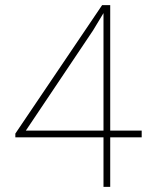

<svg xmlns="http://www.w3.org/2000/svg" viewBox="-20 -731 587 751"><path d="M534.2 -193.8H411.1V0H384.8V-193.8H40V-208.5L379.4 -710.9H403.8H411.1V-220.2H534.2ZM384.8 -220.2V-679.7L343.8 -611.8L81.1 -220.2Z"/></svg>

Font: Heebo Thin
Style: Regular
Weight: 250
Designer: Oded Ezer
Foundry: Meir Sadan
Version: Version 2.001; ttfautohint (v1.5.14-ce02) -l 8 -r 50 -G 200 